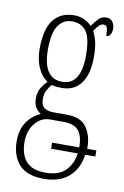

<svg xmlns="http://www.w3.org/2000/svg" viewBox="-90 -611 586 906"><g transform="rotate(10 203.5 -158.5)"><path d="M186 242Q104 242 66.5 200Q29 158 29 88Q29 45 43 16Q57 -13 78 -31Q99 -49 119 -57Q105 -65 94 -81.5Q83 -98 83 -127Q83 -155 95.5 -176Q108 -197 124 -212Q96 -229 78 -268Q60 -307 60 -358Q60 -454 95 -498.5Q130 -543 194 -543Q221 -543 243 -532.5Q265 -522 278 -507Q291 -525 306.5 -542Q322 -559 345 -559Q365 -559 375 -545Q385 -531 385 -513Q385 -495 378.5 -484Q372 -473 359 -473Q359 -499 355 -511.5Q351 -524 337 -524Q328 -524 318 -515.5Q308 -507 294 -486Q305 -466 312 -438Q319 -410 319 -363Q319 -285 287.5 -240Q256 -195 194 -195Q183 -195 169 -196.5Q155 -198 146 -201Q135 -188 125.5 -171Q116 -154 116 -128Q116 -99 132 -87Q148 -75 177 -75H240Q308 -75 335.5 -35.5Q363 4 363 60Q363 62 363 63.5Q363 65 363 67H407V96H359Q349 164 305 203Q261 242 186 242ZM191 -224Q281 -224 281 -365Q281 -447 258 -480Q235 -513 189 -513Q147 -513 123 -477.5Q99 -442 99 -364Q99 -224 191 -224ZM187 212Q252 212 284 179.5Q316 147 323 96H195V67H325Q325 15 304.5 -12Q284 -39 228 -39H166Q124 -39 95 -3.5Q66 32 66 86Q66 121 77 149.5Q88 178 114.5 195Q141 212 187 212Z"/></g></svg>

Font: Noto Serif ExtraCondensed ExtraLight
Style: Regular
Weight: 200
Width: 2
Designer: Monotype Design Team
Foundry: Monotype Imaging Inc.
Version: Version 2.015